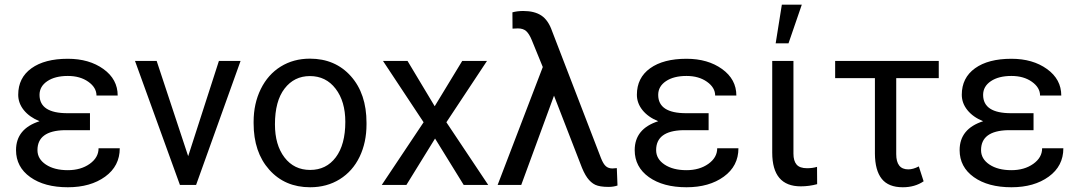

<svg xmlns="http://www.w3.org/2000/svg" viewBox="-20 -788 4599 818"><path d="M139.6 -148.4Q139.6 -110.8 175.5 -86.9Q211.4 -63 269 -63Q324.2 -63 362.1 -89.8Q399.9 -116.7 399.9 -156.2H490.2Q490.2 -80.6 428 -35.4Q365.7 9.8 269 9.8Q169.4 9.8 108.9 -33.4Q48.3 -76.7 48.3 -148.4Q48.3 -239.3 148.4 -271.5Q105.5 -289.1 81.5 -318.8Q57.6 -348.6 57.6 -384.3Q57.6 -456.5 114 -497.1Q170.4 -537.6 269 -537.6Q359.9 -537.6 420.7 -493.9Q481.4 -450.2 481.4 -380.9H391.1Q391.1 -415 356.2 -439.7Q321.3 -464.4 269 -464.4Q214.4 -464.4 181.4 -442.1Q148.4 -419.9 148.4 -383.8Q148.4 -305.7 267.6 -305.7H363.3V-233.4H253.9Q139.6 -230.5 139.6 -148.4Z M781.7 -122.6 912.6 -528.3H1004.9L815.4 0H746.6L555.2 -528.3H647.5Z M1060.5 -269Q1060.5 -346.7 1091.1 -408.7Q1121.6 -470.7 1176 -504.4Q1230.5 -538.1 1300.3 -538.1Q1408.2 -538.1 1474.9 -463.4Q1541.5 -388.7 1541.5 -264.6V-258.3Q1541.5 -181.2 1512 -119.9Q1482.4 -58.6 1427.5 -24.4Q1372.6 9.8 1301.3 9.8Q1193.8 9.8 1127.2 -64.9Q1060.5 -139.6 1060.5 -262.7ZM1151.4 -258.3Q1151.4 -170.4 1192.1 -117.2Q1232.9 -64 1301.3 -64Q1370.1 -64 1410.6 -117.9Q1451.2 -171.9 1451.2 -269Q1451.2 -356 1409.9 -409.9Q1368.7 -463.9 1300.3 -463.9Q1233.4 -463.9 1192.4 -410.6Q1151.4 -357.4 1151.4 -258.3Z M1832 -335.4 1949.2 -528.3H2054.7L1881.8 -267.1L2060.1 0H1955.6L1833.5 -197.8L1711.4 0H1606.4L1784.7 -267.1L1611.8 -528.3H1716.3Z M2209.5 -741.2Q2257.3 -741.2 2286.6 -721.7Q2315.9 -702.1 2332 -655.8L2540.5 -114.3Q2550.3 -89.4 2561.3 -79.8Q2572.3 -70.3 2589.4 -70.3L2607.9 -71.8L2610.8 2.4Q2593.3 8.3 2572.8 8.3Q2535.2 8.3 2516.1 -0.7Q2497.1 -9.8 2481.9 -30.8Q2466.8 -51.8 2452.6 -90.8L2340.3 -380.4L2200.7 0H2100.1L2292.5 -502.4L2245.6 -617.2Q2234.4 -644.5 2221.4 -655.8Q2208.5 -667 2186.5 -667L2163.6 -666L2163.1 -735.4Q2183.6 -741.2 2209.5 -741.2Z M2775.4 -148.4Q2775.4 -110.8 2811.3 -86.9Q2847.2 -63 2904.8 -63Q2960 -63 2997.8 -89.8Q3035.6 -116.7 3035.6 -156.2H3126Q3126 -80.6 3063.7 -35.4Q3001.5 9.8 2904.8 9.8Q2805.2 9.8 2744.6 -33.4Q2684.1 -76.7 2684.1 -148.4Q2684.1 -239.3 2784.2 -271.5Q2741.2 -289.1 2717.3 -318.8Q2693.4 -348.6 2693.4 -384.3Q2693.4 -456.5 2749.8 -497.1Q2806.2 -537.6 2904.8 -537.6Q2995.6 -537.6 3056.4 -493.9Q3117.2 -450.2 3117.2 -380.9H3026.9Q3026.9 -415 2991.9 -439.7Q2957 -464.4 2904.8 -464.4Q2850.1 -464.4 2817.1 -442.1Q2784.2 -419.9 2784.2 -383.8Q2784.2 -305.7 2903.3 -305.7H2999V-233.4H2889.6Q2775.4 -230.5 2775.4 -148.4Z M3360.4 -528.3V-133.3Q3360.4 -102.5 3373.8 -86.9Q3387.2 -71.3 3418.5 -71.3Q3441.9 -71.3 3460.9 -77.1L3461.4 -3.4Q3427.2 5.9 3391.6 5.9Q3270 5.9 3270 -137.7V-528.3ZM3311 -768.1H3396L3339.4 -603.5H3284.7Z M3979.5 -455.1H3798.3V-131.3Q3798.3 -66.4 3849.6 -66.4Q3870.6 -66.4 3894.5 -79.1L3915 -15.6Q3877.9 9.8 3826.2 9.8Q3765.1 9.8 3736.6 -26.1Q3708 -62 3707.5 -133.3V-455.1H3538.1V-528.3H3979.5Z M4159.7 -148.4Q4159.7 -110.8 4195.6 -86.9Q4231.4 -63 4289.1 -63Q4344.2 -63 4382.1 -89.8Q4419.9 -116.7 4419.9 -156.2H4510.3Q4510.3 -80.6 4448 -35.4Q4385.7 9.8 4289.1 9.8Q4189.5 9.8 4128.9 -33.4Q4068.4 -76.7 4068.4 -148.4Q4068.4 -239.3 4168.5 -271.5Q4125.5 -289.1 4101.6 -318.8Q4077.6 -348.6 4077.6 -384.3Q4077.6 -456.5 4134 -497.1Q4190.4 -537.6 4289.1 -537.6Q4379.9 -537.6 4440.7 -493.9Q4501.5 -450.2 4501.5 -380.9H4411.1Q4411.1 -415 4376.2 -439.7Q4341.3 -464.4 4289.1 -464.4Q4234.4 -464.4 4201.4 -442.1Q4168.5 -419.9 4168.5 -383.8Q4168.5 -305.7 4287.6 -305.7H4383.3V-233.4H4273.9Q4159.7 -230.5 4159.7 -148.4Z"/></svg>

Font: Noboto
Style: Regular
Weight: 400
Designer: Google
Version: Version 2.001101; 2014